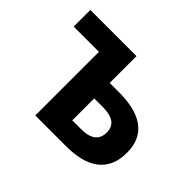

<svg xmlns="http://www.w3.org/2000/svg" viewBox="-124 -753 947 947"><g transform="rotate(45 349.5 -280.0)"><path d="M206 -444H30V-560H352V-373H421Q472 -373 515 -363Q558 -353 589.5 -331.5Q621 -310 638.5 -275Q656 -240 656 -189Q656 -137 638.5 -101Q621 -65 589.5 -42.5Q558 -20 515 -10Q472 0 421 0H206ZM413 -112Q515 -112 515 -190Q515 -265 413 -265H352V-112Z"/></g></svg>

Font: SpoqaHanSansJP-Bold
Style: Regular
Weight: 700
Designer: [Source Han Sans]
Ryoko NISHIZUKA  (kana & ideographs); Paul D. Hunt (Latin, Greek & Cyrillic); Wenlong ZHANG  (bopomofo
Foundry: Spoqa (http://bi.spoqa.com)
Version: Version 1.002.20150607